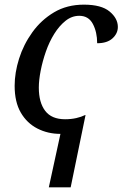

<svg xmlns="http://www.w3.org/2000/svg" viewBox="-20 -566 527 826"><path d="M240 10Q186 10 141 -13Q96 -36 69.5 -81.5Q43 -127 43 -197Q43 -253 62 -313.5Q81 -374 119 -427Q157 -480 212.5 -513Q268 -546 341 -546Q416 -546 451.5 -516.5Q487 -487 487 -450Q487 -422 464 -401Q441 -380 398 -380Q398 -428 379.5 -463Q361 -498 321 -498Q289 -498 262 -476.5Q235 -455 213.5 -420.5Q192 -386 177.5 -344.5Q163 -303 155 -262Q147 -221 147 -189Q147 -125 174.5 -89Q202 -53 260 -53Q286 -53 308 -58Q330 -63 346 -71H348L284 240H190Z"/></svg>

Font: NotoSerif-Italic
Style: Regular
Weight: 400
Italic angle: -12°
Designer: Monotype Design Team
Foundry: Monotype Imaging Inc.
Version: Version 2.007; ttfautohint (v1.8) -l 8 -r 50 -G 200 -x 14 -D